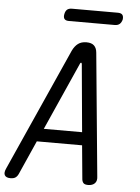

<svg xmlns="http://www.w3.org/2000/svg" viewBox="-82 -957 742 1014"><g transform="rotate(5 289.5 -450.0)"><path d="M391 -16 374 -196H134L54 -16Q48 -3 38.5 3.5Q29 10 12 10Q-11 10 -18.5 -3Q-26 -16 -14 -41L276 -689Q288 -714 305.5 -727Q323 -740 350 -740Q377 -740 390.5 -727Q404 -714 406 -689L468 -41Q472 -16 459.5 -3Q447 10 424 10Q407 10 400 3.5Q393 -3 391 -16ZM368 -265 335 -624Q334 -630 330.5 -630Q327 -630 325 -624L165 -265ZM247 -844Q230 -844 223.5 -852.5Q217 -861 220 -877Q223 -894 232 -902Q241 -910 258 -910H501Q518 -910 525 -902Q532 -894 530 -877Q526 -861 516.5 -852.5Q507 -844 490 -844Z"/></g></svg>

Font: Maple Mono NL Light
Style: Italic
Weight: 300
Italic angle: -10°
Monospace: yes
Designer: subframe7536
Version: Version 7.000